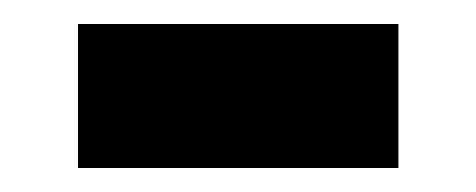

<svg xmlns="http://www.w3.org/2000/svg" viewBox="-20 -342 397 160"><path d="M312 -202H45V-322H312Z"/></svg>

Font: Hind Kochi
Style: Bold
Weight: 700
Designer: Dhruvi Tolia
Foundry: Indian Type Foundry
Version: Version 0.702;PS 1.0;hotconv 1.0.81;makeotf.lib2.5.63406